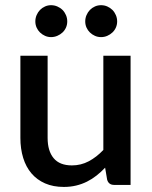

<svg xmlns="http://www.w3.org/2000/svg" viewBox="-20 -730 601 758"><path d="M495.5 -510V0H430.5Q409 0 403 -20.5L395 -68Q379 -51 361.2 -37Q343.5 -23 323.5 -13Q303.5 -3 280.8 2.5Q258 8 232 8Q190 8 158 -6Q126 -20 104.2 -45.5Q82.5 -71 71.5 -106.8Q60.5 -142.5 60.5 -185.5V-510H168V-185.5Q168 -134 191.8 -105.5Q215.5 -77 264 -77Q299.5 -77 330.2 -93.2Q361 -109.5 388 -138V-510ZM245.5 -645.5Q245.5 -632.5 240.5 -621.2Q235.5 -610 226.8 -601.8Q218 -593.5 206.2 -588.5Q194.5 -583.5 181.5 -583.5Q169 -583.5 157.8 -588.5Q146.5 -593.5 138 -601.8Q129.5 -610 124.5 -621.2Q119.5 -632.5 119.5 -645.5Q119.5 -658.5 124.5 -670.2Q129.5 -682 138 -690.8Q146.5 -699.5 157.8 -704.5Q169 -709.5 181.5 -709.5Q194.5 -709.5 206.2 -704.5Q218 -699.5 226.8 -690.8Q235.5 -682 240.5 -670.2Q245.5 -658.5 245.5 -645.5ZM442.5 -645.5Q442.5 -632.5 437.5 -621.2Q432.5 -610 423.8 -601.8Q415 -593.5 403.5 -588.5Q392 -583.5 379 -583.5Q366 -583.5 354.8 -588.5Q343.5 -593.5 335 -601.8Q326.5 -610 321.5 -621.2Q316.5 -632.5 316.5 -645.5Q316.5 -658.5 321.5 -670.2Q326.5 -682 335 -690.8Q343.5 -699.5 354.8 -704.5Q366 -709.5 379 -709.5Q392 -709.5 403.5 -704.5Q415 -699.5 423.8 -690.8Q432.5 -682 437.5 -670.2Q442.5 -658.5 442.5 -645.5Z"/></svg>

Font: Lato 2
Style: Regular
Weight: 600
Designer: Lukasz Dziedzic with Adam Twardoch and Botio Nikoltchev
Foundry: tyPoland Lukasz Dziedzic
Version: Version 2.015; 2015-08-06; http://www.latofonts.com/